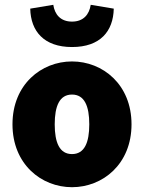

<svg xmlns="http://www.w3.org/2000/svg" viewBox="-20 -768 600 800"><path d="M280 12C408 12 528 -84 528 -250C528 -416 408 -512 280 -512C152 -512 32 -416 32 -250C32 -84 152 12 280 12ZM280 -126C228 -126 208 -174 208 -250C208 -326 228 -374 280 -374C332 -374 352 -326 352 -250C352 -174 332 -126 280 -126ZM280 -572C398 -572 452 -638 454 -732L358 -748C352 -708 328 -678 280 -678C232 -678 208 -708 202 -748L106 -732C108 -638 163 -572 280 -572Z"/></svg>

Font: Giro Sans Black
Style: Regular
Weight: 900
Designer: Paul D. Hunt
Foundry: Adobe Systems Incorporated
Version: Version 1.000;PS 1.0;hotconv 1.0.88;makeotf.lib2.5.647800